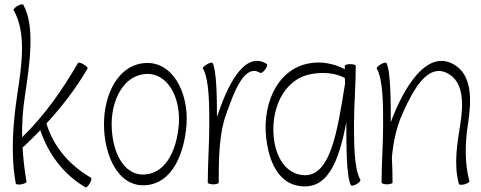

<svg xmlns="http://www.w3.org/2000/svg" viewBox="-20 -834 2196 877"><path d="M91 -167C116 -190 140 -215 164 -239C201 -130 271 -36 371 22C374 24 383 16 390 4C397 -8 399 -19 396 -22C300 -77 224 -163 192 -270C263 -347 327 -430 380 -521C382 -525 374 -533 362 -540C350 -547 339 -550 336 -546C265 -423 183 -306 81 -207C80 -271 84 -334 94 -397C115 -539 142 -715 86 -813C83 -816 72 -814 60 -807C48 -800 40 -791 42 -788C102 -684 79 -534 59 -403C39 -268 28 -130 52 4C53 9 64 10 78 8C91 5 102 0 101 -4C92 -57 86 -109 83 -162C86 -163 89 -164 91 -167Z M645 12C767 4 822 -132 832 -265C842 -412 768 -555 642 -546C518 -537 455 -402 455 -267C455 -122 521 21 645 12ZM490 -267C490 -378 544 -489 645 -496C747 -503 805 -387 797 -268C789 -158 743 -44 642 -37C541 -30 490 -148 490 -267Z M979 0C979 -107 980 -224 1014 -315C1052 -422 1098 -544 1169 -501C1173 -499 1182 -505 1191 -516C1199 -527 1203 -538 1200 -541C1105 -602 1028 -465 980 -325C977 -317 974 -308 971 -300C971 -393 969 -514 951 -546C948 -550 937 -547 925 -540C913 -533 905 -525 907 -521C936 -470 936 -354 936 -267C936 -178 929 -89 929 0C929 4 940 8 954 8C968 8 979 4 979 0Z M1626 -13C1597 -63 1597 -180 1597 -267C1597 -356 1605 -444 1605 -533C1605 -538 1593 -541 1580 -541C1566 -541 1555 -538 1555 -533C1555 -528 1555 -523 1555 -518C1506 -543 1450 -555 1394 -545C1239 -518 1170 -343 1200 -175C1214 -92 1251 -9 1330 12C1477 48 1528 -99 1562 -276C1562 -273 1562 -270 1562 -267C1562 -171 1562 -24 1583 12C1585 16 1597 14 1609 7C1621 0 1628 -9 1626 -13ZM1346 -37C1282 -52 1246 -115 1234 -181C1209 -324 1271 -473 1403 -496C1455 -505 1510 -502 1555 -478C1556 -469 1556 -460 1556 -451C1521 -241 1491 -2 1346 -37Z M1701 -521C1730 -470 1730 -354 1730 -267C1730 -178 1723 -89 1723 0C1723 4 1734 8 1748 8C1762 8 1773 4 1773 0C1773 -38 1772 -76 1770 -114C1776 -183 1790 -251 1818 -314C1868 -425 1932 -545 2023 -500C2099 -461 2097 -360 2083 -270C2068 -178 2052 -81 2076 6C2077 11 2089 11 2102 8C2115 4 2125 -2 2124 -6C2102 -90 2104 -178 2117 -264C2134 -372 2140 -494 2049 -542C1939 -600 1845 -465 1785 -326C1777 -309 1771 -292 1765 -275C1765 -362 1765 -510 1745 -546C1742 -550 1731 -547 1719 -540C1707 -533 1699 -525 1701 -521Z"/></svg>

Font: Nupuram Condensed Thin
Style: Regular
Weight: 100
Width: 3
Designer: Santhosh Thottingal (santhosh.thottingal@gmail.com)
Foundry: SMC
Version: Version 1.000